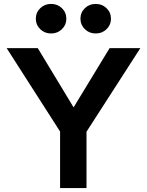

<svg xmlns="http://www.w3.org/2000/svg" viewBox="-20 -961 751 981"><path d="M422 0H287V-289L14 -715H173L369 -391H343L540 -715H697L422 -288ZM469 -790Q436 -790 413.5 -812Q391 -834 391 -865Q391 -897 413.5 -919Q436 -941 469 -941Q502 -941 524.5 -919Q547 -897 547 -865Q547 -834 524.5 -812Q502 -790 469 -790ZM241 -790Q208 -790 185.5 -812Q163 -834 163 -865Q163 -897 185.5 -919Q208 -941 241 -941Q274 -941 296.5 -919Q319 -897 319 -865Q319 -834 296.5 -812Q274 -790 241 -790Z"/></svg>

Font: Wix Madefor Display
Style: Bold
Weight: 700
Designer: Dalton Maag Ltd
Foundry: Dalton Maag Ltd
Version: Version 3.100